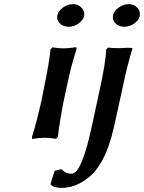

<svg xmlns="http://www.w3.org/2000/svg" viewBox="-20 -663 694 924"><path d="M255.9 -588.9Q260.3 -610.4 283.2 -626.7Q306.2 -643.1 331.1 -643.1Q356.4 -643.1 372.6 -626Q388.7 -608.9 384.8 -586.9Q380.4 -565.9 358.2 -550Q335.9 -534.2 311 -534.2Q284.2 -534.2 267.8 -550.5Q251.5 -566.9 255.9 -588.9ZM180.2 -182.1 193.8 -250Q216.8 -361.8 223.1 -424.8L231.9 -435.1Q263.7 -430.2 285.2 -430.2Q309.6 -430.2 347.2 -436L348.1 -425.8Q322.8 -349.1 301.8 -248L287.1 -180.2Q263.7 -59.1 258.8 -4.9L249 4.9Q217.3 0 195.8 0Q168.9 0 134.8 5.9L133.8 -3.9Q155.8 -71.8 180.2 -182.1ZM599.1 -643.1Q624.5 -643.1 640.6 -626Q656.7 -608.9 652.8 -586.9Q648.4 -565.9 626 -550Q603.5 -534.2 578.1 -534.2Q551.8 -534.2 535.6 -550.8Q519.5 -567.4 523.9 -588.9Q528.3 -610.4 551.3 -626.7Q574.2 -643.1 599.1 -643.1ZM571.8 -249 537.1 -90.8Q516.6 7.3 493.4 63.7Q470.2 120.1 438 160.2Q407.7 195.3 365.5 218.3Q323.2 241.2 276.9 241.2Q236.8 241.2 223.1 224.1Q227.5 203.6 243.2 159.2L275.9 150.9Q288.6 163.6 298.6 168.2Q308.6 172.9 325.2 172.9Q374 172.9 424.8 -68.8Q427.2 -80.1 440.9 -143.1Q454.6 -206.1 460.9 -235.8Q488.3 -361.3 491.2 -424.8L500 -434.1Q519.5 -431.2 549.8 -431.2Q566.4 -431.2 592.8 -433.1Q616.7 -433.1 617.2 -430.7Q617.7 -430.2 617.2 -428.2Q591.3 -344.7 571.8 -249Z"/></svg>

Font: Linear Smooth
Style: Bold Italic
Weight: 700
Designer: Philipp H. Poll, Flanker
Foundry: Philipp H. Poll, reworked by Flanker
Version: Version 1.061 | FøM Fix